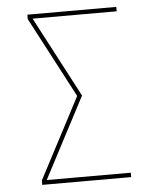

<svg xmlns="http://www.w3.org/2000/svg" viewBox="-53 -780 681 826"><g transform="rotate(-5 288.0 -367.5)"><path d="M96 0H480V-19H117L300 -368L117 -716H480V-735H96V-716L279 -368L96 -19Z"/></g></svg>

Font: Iosevka Sparkle Thin
Style: Regular
Weight: 100
Designer: Belleve Invis
Foundry: Belleve Invis
Version: Version 4.5.0; ttfautohint (v1.8.3)